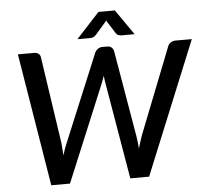

<svg xmlns="http://www.w3.org/2000/svg" viewBox="-59 -974 1121 1037"><g transform="rotate(-5 501.0 -455.0)"><path d="M59 0ZM59 -720H147.5Q162 -720 171 -712.8Q180 -705.5 181.5 -693.5L251.5 -222Q252.5 -207 254 -190Q255.5 -173 256.5 -155Q262 -173.5 268 -190.5Q274 -207.5 280.5 -222L476.5 -693.5Q481 -703.5 491.8 -711.8Q502.5 -720 517 -720H543Q557.5 -720 566.2 -712.5Q575 -705 578 -693.5L658.5 -222Q661 -207.5 662.8 -191Q664.5 -174.5 666 -156.5Q671.5 -174.5 676.5 -191Q681.5 -207.5 686.5 -222L872 -693.5Q875.5 -704 887.2 -712Q899 -720 913.5 -720H1002L707.5 0H605.5L516.5 -523.5Q515 -532 513.5 -542.5Q512 -553 511 -564.5Q507 -553 503.2 -542.5Q499.5 -532 496 -523.5L278.5 0H177ZM696.5 -773.5H625Q618.5 -773.5 610 -776Q601.5 -778.5 593.5 -791L555 -851.5Q552.5 -855.5 550 -861L543 -851.5L490.5 -791Q480 -778.5 470.8 -776Q461.5 -773.5 455.5 -773.5H386.5L512.5 -910.5H601.5Z"/></g></svg>

Font: Lato Semibold
Style: Italic
Weight: 600
Italic angle: -7°
Designer: Lukasz Dziedzic
Foundry: tyPoland Lukasz Dziedzic
Version: Version 2.006; 2014-01-15